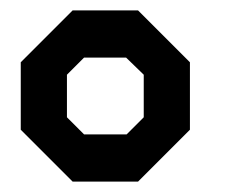

<svg xmlns="http://www.w3.org/2000/svg" viewBox="-20 -757 446 370"><path d="M120 -407 20 -507V-637L120 -737H246L346 -637V-507L246 -407ZM142 -498H224L257 -531V-613L223 -646H142L109 -613V-531Z"/></svg>

Font: Tomorrow Medium
Style: Regular
Weight: 500
Designer: Tony de Marco, Monica Rizzolli
Foundry: Just in Type
Version: Version 2.002